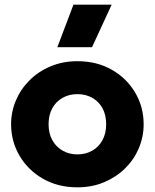

<svg xmlns="http://www.w3.org/2000/svg" viewBox="-20 -787 663 822"><path d="M311.5 15Q228 15 164 -21.8Q100 -58.5 63.8 -120Q27.5 -181.5 27.5 -255Q27.5 -308.5 48.2 -357.2Q69 -406 107 -443.8Q145 -481.5 197 -503.2Q249 -525 311.5 -525Q395 -525 459 -488.2Q523 -451.5 559 -390Q595 -328.5 595 -255Q595 -201.5 574.5 -152.8Q554 -104 516 -66.5Q478 -29 426 -7Q374 15 311.5 15ZM311.5 -126Q346.5 -126 374.5 -141.8Q402.5 -157.5 418.5 -186.5Q434.5 -215.5 434.5 -255Q434.5 -295 418.8 -323.8Q403 -352.5 375 -368.2Q347 -384 311.5 -384Q276 -384 248 -368.2Q220 -352.5 204 -323.8Q188 -295 188 -255Q188 -215.5 204.2 -186.5Q220.5 -157.5 248.5 -141.8Q276.5 -126 311.5 -126ZM225.5 -585 294.5 -767H458L374 -585Z"/></svg>

Font: Geologica Cursive
Style: Bold
Weight: 700
Designer: Sindre Bremnes, Frode Helland
Foundry: Monokrom Skriftforlag AS
Version: Version 1.010;gftools[0.9.28]